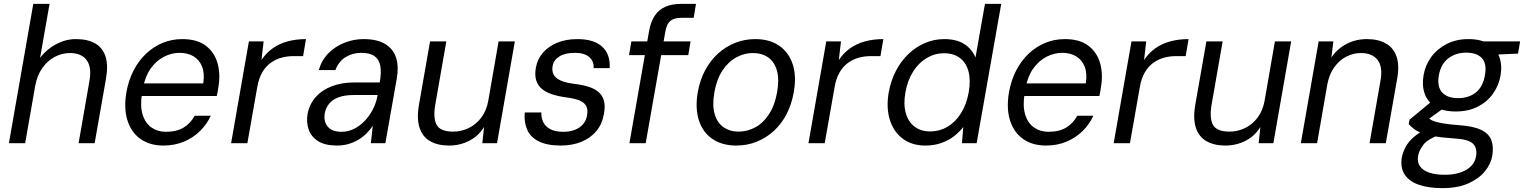

<svg xmlns="http://www.w3.org/2000/svg" viewBox="-20 -740 7874 992"><path d="M26 0 152 -720H236L187 -441Q221 -486 270.5 -512Q320 -538 372 -538Q433 -538 472 -515.5Q511 -493 525.5 -447Q540 -401 527 -330L469 0H386L442 -321Q455 -393 427.5 -429.5Q400 -466 342 -466Q301 -466 263.5 -446.5Q226 -427 199 -389Q172 -351 162 -297L110 0Z M824 12Q754 12 706 -22Q658 -56 638.5 -118Q619 -180 633 -263Q644 -325 670 -375.5Q696 -426 734.5 -462.5Q773 -499 820.5 -518.5Q868 -538 922 -538Q998 -538 1043 -504Q1088 -470 1104 -413Q1120 -356 1108 -288Q1107 -278 1105 -268Q1103 -258 1100 -244H693L704 -309H1030Q1038 -361 1024 -396Q1010 -431 980 -449Q950 -467 908 -467Q866 -467 826.5 -446.5Q787 -426 758.5 -386Q730 -346 719 -286L714 -258Q703 -192 717 -147.5Q731 -103 763 -81Q795 -59 836 -59Q892 -59 928 -80.5Q964 -102 986 -142H1069Q1049 -98 1013.5 -63Q978 -28 930 -8Q882 12 824 12Z M1174 0 1266 -526H1342L1331 -430Q1355 -466 1388.5 -490Q1422 -514 1465.5 -526Q1509 -538 1561 -538L1546 -450H1494Q1464 -450 1434.5 -442Q1405 -434 1379.5 -416Q1354 -398 1335.5 -367Q1317 -336 1309 -289L1258 0Z M1721 12Q1660 12 1624 -10.5Q1588 -33 1575 -70.5Q1562 -108 1569 -151Q1579 -203 1612 -239.5Q1645 -276 1696 -295Q1747 -314 1811 -314H1942Q1951 -365 1945 -399Q1939 -433 1915 -450Q1891 -467 1846 -467Q1801 -467 1765 -444.5Q1729 -422 1713 -378H1627Q1642 -430 1677.5 -465.5Q1713 -501 1760.5 -519.5Q1808 -538 1858 -538Q1929 -538 1970.5 -512.5Q2012 -487 2026.5 -441.5Q2041 -396 2030 -334L1971 0H1896L1906 -90Q1892 -69 1873.5 -50.5Q1855 -32 1831.5 -18Q1808 -4 1780.5 4Q1753 12 1721 12ZM1745 -59Q1778 -59 1808.5 -74Q1839 -89 1863.5 -114.5Q1888 -140 1905 -172Q1922 -204 1929 -239L1931 -249H1807Q1760 -249 1728.5 -237Q1697 -225 1680 -203.5Q1663 -182 1658 -155Q1651 -112 1673.5 -85.5Q1696 -59 1745 -59Z M2300 12Q2242 12 2202.5 -10.5Q2163 -33 2147.5 -80.5Q2132 -128 2145 -201L2202 -526H2286L2229 -200Q2217 -130 2236 -95Q2255 -60 2322 -60Q2364 -60 2402 -78.5Q2440 -97 2467 -133Q2494 -169 2503 -221L2556 -526H2640L2548 0H2472L2481 -84Q2453 -38 2405 -13Q2357 12 2300 12Z M2878 12Q2807 12 2764 -9.5Q2721 -31 2704 -69.5Q2687 -108 2691 -159H2777Q2776 -132 2786.5 -109.5Q2797 -87 2822.5 -73Q2848 -59 2891 -59Q2925 -59 2951 -69.5Q2977 -80 2993 -99Q3009 -118 3013 -143Q3019 -176 3007.5 -194.5Q2996 -213 2970 -222.5Q2944 -232 2904 -237Q2861 -243 2829 -254Q2797 -265 2777 -283Q2757 -301 2749.5 -328Q2742 -355 2749 -392Q2757 -435 2785.5 -468Q2814 -501 2859.5 -519.5Q2905 -538 2963 -538Q3048 -538 3091 -499Q3134 -460 3130 -388H3047Q3049 -425 3023.5 -446Q2998 -467 2950 -467Q2899 -467 2869.5 -448Q2840 -429 2835 -398Q2831 -375 2839.5 -356.5Q2848 -338 2873.5 -325.5Q2899 -313 2945 -307Q2988 -302 3020 -292Q3052 -282 3072.5 -264.5Q3093 -247 3100.5 -219Q3108 -191 3100 -150Q3091 -98 3060.5 -62Q3030 -26 2983 -7Q2936 12 2878 12Z M3232 0 3334 -582Q3343 -630 3364 -660.5Q3385 -691 3419 -705.5Q3453 -720 3499 -720H3576L3564 -648H3501Q3463 -648 3444 -632.5Q3425 -617 3418 -579L3316 0ZM3230 -455 3242 -526H3548L3536 -455Z M3784 12Q3711 12 3661 -22Q3611 -56 3591 -118Q3571 -180 3585 -263Q3596 -326 3623 -376.5Q3650 -427 3689.5 -463Q3729 -499 3778 -518.5Q3827 -538 3882 -538Q3956 -538 4005.5 -504Q4055 -470 4075.5 -408.5Q4096 -347 4081 -263Q4070 -200 4043.5 -149.5Q4017 -99 3977.5 -63Q3938 -27 3889 -7.5Q3840 12 3784 12ZM3796 -60Q3842 -60 3883 -82.5Q3924 -105 3953.5 -150.5Q3983 -196 3995 -263Q4007 -331 3994 -376Q3981 -421 3948.5 -443.5Q3916 -466 3870 -466Q3825 -466 3784 -443.5Q3743 -421 3713 -376Q3683 -331 3671 -263Q3659 -196 3672.5 -150.5Q3686 -105 3718.5 -82.5Q3751 -60 3796 -60Z M4157 0 4249 -526H4325L4314 -430Q4338 -466 4371.5 -490Q4405 -514 4448.5 -526Q4492 -538 4544 -538L4529 -450H4477Q4447 -450 4417.5 -442Q4388 -434 4362.5 -416Q4337 -398 4318.5 -367Q4300 -336 4292 -289L4241 0Z M4761 12Q4691 12 4643.5 -24Q4596 -60 4577 -122.5Q4558 -185 4572 -264Q4583 -324 4609 -374Q4635 -424 4673 -460.5Q4711 -497 4758.5 -517.5Q4806 -538 4859 -538Q4921 -538 4961 -513Q5001 -488 5020 -443L5069 -720H5153L5026 0H4950L4957 -84Q4938 -59 4910 -37Q4882 -15 4844.5 -1.5Q4807 12 4761 12ZM4785 -61Q4835 -61 4876 -85.5Q4917 -110 4945.5 -155.5Q4974 -201 4985 -263Q4996 -325 4984 -370.5Q4972 -416 4939.5 -440.5Q4907 -465 4857 -465Q4810 -465 4768.5 -440.5Q4727 -416 4698 -370.5Q4669 -325 4658 -263Q4647 -201 4660 -155.5Q4673 -110 4705.5 -85.5Q4738 -61 4785 -61Z M5384 12Q5314 12 5266 -22Q5218 -56 5198.5 -118Q5179 -180 5193 -263Q5204 -325 5230 -375.5Q5256 -426 5294.5 -462.5Q5333 -499 5380.5 -518.5Q5428 -538 5482 -538Q5558 -538 5603 -504Q5648 -470 5664 -413Q5680 -356 5668 -288Q5667 -278 5665 -268Q5663 -258 5660 -244H5253L5264 -309H5590Q5598 -361 5584 -396Q5570 -431 5540 -449Q5510 -467 5468 -467Q5426 -467 5386.5 -446.5Q5347 -426 5318.5 -386Q5290 -346 5279 -286L5274 -258Q5263 -192 5277 -147.5Q5291 -103 5323 -81Q5355 -59 5396 -59Q5452 -59 5488 -80.5Q5524 -102 5546 -142H5629Q5609 -98 5573.5 -63Q5538 -28 5490 -8Q5442 12 5384 12Z M5734 0 5826 -526H5902L5891 -430Q5915 -466 5948.5 -490Q5982 -514 6025.5 -526Q6069 -538 6121 -538L6106 -450H6054Q6024 -450 5994.5 -442Q5965 -434 5939.5 -416Q5914 -398 5895.5 -367Q5877 -336 5869 -289L5818 0Z M6311 12Q6253 12 6213.5 -10.5Q6174 -33 6158.5 -80.5Q6143 -128 6156 -201L6213 -526H6297L6240 -200Q6228 -130 6247 -95Q6266 -60 6333 -60Q6375 -60 6413 -78.5Q6451 -97 6478 -133Q6505 -169 6514 -221L6567 -526H6651L6559 0H6483L6492 -84Q6464 -38 6416 -13Q6368 12 6311 12Z M6701 0 6793 -526H6869L6859 -443Q6889 -488 6937 -513Q6985 -538 7042 -538Q7100 -538 7139.5 -516Q7179 -494 7195 -449Q7211 -404 7199 -335L7140 0H7056L7113 -326Q7125 -396 7097 -431Q7069 -466 7011 -466Q6972 -466 6936 -447.5Q6900 -429 6874 -393Q6848 -357 6838 -305L6785 0Z M7432 232Q7361 232 7310.5 214.5Q7260 197 7237 161Q7214 125 7223 72Q7228 47 7242 20Q7256 -7 7284.5 -32Q7313 -57 7359 -77L7417 -43Q7356 -21 7334 8Q7312 37 7307 64Q7301 97 7316.5 119Q7332 141 7365 152Q7398 163 7444 163Q7512 163 7555.5 137.5Q7599 112 7606 68Q7614 26 7590.5 2.5Q7567 -21 7490 -25Q7429 -29 7389.5 -36Q7350 -43 7325.5 -52.5Q7301 -62 7285.5 -74Q7270 -86 7258 -99L7263 -122L7378 -217L7453 -191L7329 -102L7349 -140Q7358 -132 7367 -125Q7376 -118 7392.5 -112.5Q7409 -107 7439 -102Q7469 -97 7521 -93Q7593 -88 7632.5 -69Q7672 -50 7685 -16.5Q7698 17 7690 65Q7683 107 7652 145Q7621 183 7566.5 207.5Q7512 232 7432 232ZM7501 -164Q7437 -164 7396.5 -188.5Q7356 -213 7341 -255.5Q7326 -298 7335 -351Q7344 -404 7375 -446Q7406 -488 7455 -513Q7504 -538 7567 -538Q7632 -538 7671.5 -513Q7711 -488 7726.5 -446Q7742 -404 7733 -351Q7724 -298 7693.5 -255.5Q7663 -213 7614.5 -188.5Q7566 -164 7501 -164ZM7513 -233Q7569 -233 7605.5 -262.5Q7642 -292 7652 -351Q7663 -410 7637 -439Q7611 -468 7555 -468Q7502 -468 7463.5 -439Q7425 -410 7414 -351Q7404 -292 7431 -262.5Q7458 -233 7513 -233ZM7640 -455 7628 -526H7834L7823 -463Z"/></svg>

Font: DM Sans 9pt
Style: Italic
Weight: 400
Italic angle: -10°
Designer: Colophon Foundry, Jonny Pinhorn
Foundry: Colophon Foundry
Version: Version 4.004